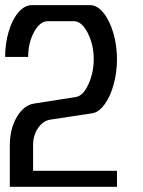

<svg xmlns="http://www.w3.org/2000/svg" viewBox="-38 -722 553 742"><path d="M247.1 -640.1H147Q116.2 -640.1 93.5 -598.1Q70.8 -556.2 70.8 -502H-18.1Q-18.1 -554.2 -4.4 -600.3Q9.3 -646.5 33.2 -674.3Q57.1 -702.1 85 -702.1H310.1Q337.9 -702.1 362.1 -672.1Q386.2 -642.1 400.1 -594Q414.1 -545.9 414.1 -493.2Q414.1 -443.4 401.6 -397Q389.2 -350.6 366.9 -319.6Q344.7 -288.6 318.8 -284.2L157.2 -259.8Q128.4 -255.4 109.1 -227.3Q89.8 -199.2 89.8 -161.1V-62H414.1V0H0V-161.1Q0 -224.1 27.1 -270Q54.2 -315.9 94.2 -321.8L255.9 -347.2Q283.7 -352.1 304 -397Q324.2 -441.9 324.2 -493.2Q324.2 -548.3 301.3 -594.2Q278.3 -640.1 247.1 -640.1Z"/></svg>

Font: Favorite Color
Style: Regular
Weight: 400
Designer: Bryce Wilner
Version: Version 1.000;PS 1.0;hotconv 16.6.51;makeotf.lib2.5.65220 DE